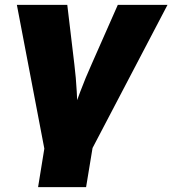

<svg xmlns="http://www.w3.org/2000/svg" viewBox="-20 -559 703 783"><path d="M162.6 56.6 48.8 -539.1H254.4L283.2 -296.9Q290 -242.2 293 -185.5Q295.9 -128.9 297.9 -64.5H263.7Q286.1 -128.9 307.4 -185.3Q328.6 -241.7 353.5 -296.9L460.4 -539.1H663.1L351.1 56.6ZM135.3 204.1 168.9 -2.9H365.2L331.1 204.1Z"/></svg>

Font: Inter 18pt Black
Style: Italic
Weight: 900
Italic angle: -9.3988°
Designer: Rasmus Andersson
Foundry: rsms
Version: Version 4.001;git-66647c0bb